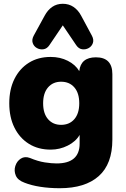

<svg xmlns="http://www.w3.org/2000/svg" viewBox="-20 -804 666 1015"><path d="M303 -144Q347 -144 373 -174Q399 -204 399 -258Q399 -312 373 -342Q347 -372 303 -372Q260 -372 234 -342Q208 -312 208 -258Q208 -204 234 -174Q260 -144 303 -144ZM466 -615Q477 -594 471 -576.5Q465 -559 449 -550Q433 -541 414.5 -543.5Q396 -546 383 -565L312 -670L241 -565Q228 -546 209.5 -543.5Q191 -541 175 -550Q159 -559 153 -576.5Q147 -594 158 -615L216 -721Q232 -751 256 -767.5Q280 -784 312 -784Q344 -784 368.5 -767.5Q393 -751 409 -721ZM296 191Q241 191 193 183.5Q145 176 110 162Q74 149 63.5 124Q53 99 61 73.5Q69 48 90 34.5Q111 21 138 31Q181 49 217 54.5Q253 60 279 60Q401 60 401 -45V-91Q381 -56 338.5 -34.5Q296 -13 248 -13Q182 -13 133 -43.5Q84 -74 56.5 -129Q29 -184 29 -258Q29 -332 56.5 -387Q84 -442 133 -472.5Q182 -503 248 -503Q298 -503 338.5 -482.5Q379 -462 399 -428Q407 -501 487 -501Q574 -501 574 -412V-66Q574 63 502 127Q430 191 296 191Z"/></svg>

Font: Chiron GoRound TC H
Style: Regular
Weight: 900
Designer: Ryoko NISHIZUKA 西塚涼子 (kana, bopomofo & ideographs); Paul D. Hunt (Latin, Greek & Cyrillic); Sandoll Communications 산돌커뮤니
Foundry: Adobe
Version: Version 1.000;hotconv 1.1.1;makeotfexe 2.6.0